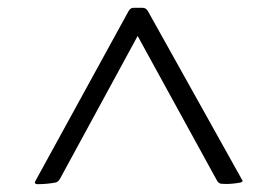

<svg xmlns="http://www.w3.org/2000/svg" viewBox="-20 -754 710 491"><path d="M71 -292Q66 -284 75 -283Q87 -283 98.5 -284Q110 -285 121 -287Q128 -288 133 -296L332 -662L535 -292Q540 -284 547 -284Q559 -283 571 -284Q583 -285 594 -287Q604 -289 598 -296L358 -726Q353 -734 345 -734H321Q314 -734 309 -726Z"/></svg>

Font: Hahmlet Light
Style: Regular
Weight: 300
Designer: Minjoo Ham & Mark Frömberg
Foundry: hypertype
Version: Version 1.002